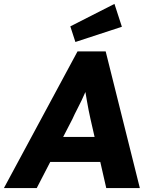

<svg xmlns="http://www.w3.org/2000/svg" viewBox="-21 -963 736 983"><path d="M-1 0 376 -700H520L695 0H523L442 -355Q437 -376 432.5 -400Q428 -424 423.5 -449.5Q419 -475 415 -499.5Q411 -524 409 -545L439 -546Q429 -521 418.5 -497Q408 -473 397 -449.5Q386 -426 373.5 -402.5Q361 -379 350 -354L167 0ZM150 -134 221 -262H543L577 -134ZM365 -748 339 -828 565 -943 603 -826Z"/></svg>

Font: Lexend
Style: Bold Italic
Weight: 700
Italic angle: -8.13011°
Designer: Bonnie Shaver-Troup, Thomas Jockin
Foundry: Lexend
Version: Version 1.007